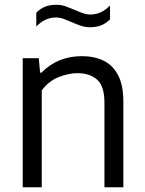

<svg xmlns="http://www.w3.org/2000/svg" viewBox="-20 -787 608 807"><path d="M75.5 0V-542.5H143L148.5 -481.5H154Q222.5 -551 324.5 -551Q375.5 -551 414.8 -532.2Q454 -513.5 476.2 -471.2Q498.5 -429 498.5 -358.5V0H419V-355Q419 -425 388.2 -452.2Q357.5 -479.5 305 -479.5Q269 -479.5 227.2 -463.2Q185.5 -447 155.5 -407V0ZM359 -672.5Q337 -672.5 317.5 -679.5Q298 -686.5 280 -694.5Q263 -702 247 -707.8Q231 -713.5 215 -713.5Q169 -713.5 132.5 -675.5V-733.5Q164 -767 216 -767Q238 -767 257.5 -759.8Q277 -752.5 295 -745Q312 -737.5 328 -731.8Q344 -726 360 -726Q406 -726 442.5 -764V-706Q411 -672.5 359 -672.5Z"/></svg>

Font: Encode Sans
Style: Regular
Weight: 400
Designer: Multiple Designers
Foundry: Impallari Type
Version: Version 3.002; ttfautohint (v1.8.3) -l 8 -r 50 -G 200 -x 14 